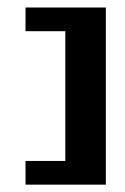

<svg xmlns="http://www.w3.org/2000/svg" viewBox="-20 -502 341 522"><path d="M49.4 0V-64.4H157.5V-417.2H49.4V-481.6H267.8V0Z"/></svg>

Font: Dhurjati
Style: Regular
Weight: 400
Designer: Purushoth Kumar Guthula
Foundry: Andhrapradesh Society for Knowledge Networks
Version: Version 1.0.5; ttfautohint (v1.2.25-373a) -l 7 -r 28 -G 50 -